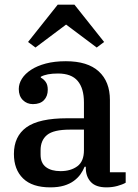

<svg xmlns="http://www.w3.org/2000/svg" viewBox="-20 -796 593 828"><path d="M197 12Q119 12 79.5 -26.5Q40 -65 40 -132Q40 -208 94 -247Q148 -286 270 -286H342V-354Q342 -415 315 -447Q288 -479 230 -479Q181 -479 156 -465V-461Q167 -456 176.5 -443.5Q186 -431 186 -409Q186 -381 169.5 -364Q153 -347 122 -347Q96 -347 78.5 -364.5Q61 -382 61 -412Q61 -435 74.5 -456.5Q88 -478 114 -495Q140 -512 177.5 -522Q215 -532 264 -532Q358 -532 406 -488Q454 -444 454 -365V-53H522V-8Q508 0 486 6Q464 12 439 12Q393 12 371.5 -11.5Q350 -35 350 -72V-77H345Q338 -60 327 -44.5Q316 -29 298.5 -16Q281 -3 256 4.5Q231 12 197 12ZM241 -58Q285 -58 313.5 -79Q342 -100 342 -148V-237H282Q211 -237 183 -214Q155 -191 155 -148V-129Q155 -93 178 -75.5Q201 -58 241 -58ZM101 -615 229 -776H301L429 -615L397 -591L265 -690L133 -591Z"/></svg>

Font: IBM Plex Serif Medm
Style: Regular
Weight: 500
Designer: Mike Abbink, Paul van der Laan, Pieter van Rosmalen
Foundry: Bold Monday
Version: Version 3.001